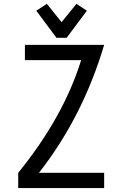

<svg xmlns="http://www.w3.org/2000/svg" viewBox="-20 -962 626 982"><path d="M424.3 -907.2 320.8 -768.6H269L165.5 -907.2L219.7 -942.4L294.9 -848.6L371.1 -942.4ZM73.2 0V-78.1Q304.7 -363.3 395 -654.3H107.4V-732.4H512.7Q402.8 -363.3 179.2 -78.1H512.7V0Z"/></svg>

Font: Consola Mono
Style: Book
Weight: 400
Monospace: yes
Designer: Wojciech Kalinowski "wmk69" (wmk69@o2.pl)
Foundry: Wojciech Kalinowski "wmk69" (wmk69@o2.pl)
Version: Version 2.1.0